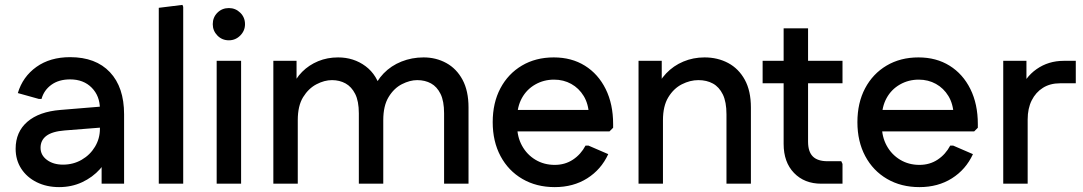

<svg xmlns="http://www.w3.org/2000/svg" viewBox="-20 -752 4432 786"><path d="M222 14Q171 14 130.5 -6Q90 -26 67 -61.5Q44 -97 44 -143Q44 -212 92 -253.5Q140 -295 228 -302L422 -318V-232L245 -218Q194 -214 170 -196Q146 -178 146 -147Q146 -117 172 -97.5Q198 -78 238 -78Q280 -78 314.5 -98Q349 -118 369 -151.5Q389 -185 389 -224V-306Q389 -359 355.5 -393Q322 -427 267 -427Q221 -427 190.5 -405Q160 -383 150 -347H139L53 -371Q73 -438 129 -478Q185 -518 267 -518Q372 -518 430 -456.5Q488 -395 488 -284V0H396V-146L432 -135Q420 -94 389.5 -60Q359 -26 316 -6Q273 14 222 14Z M630 0V-720L727 -732L730 -724V0Z M867 0V-503H967V0ZM917 -587Q889 -587 870 -606.5Q851 -626 851 -653Q851 -681 870 -700Q889 -719 917 -719Q944 -719 963.5 -700Q983 -681 983 -653Q983 -626 963.5 -606.5Q944 -587 917 -587Z M1099 0V-503H1194V-372L1174 -391Q1189 -430 1217 -458Q1245 -486 1282.5 -501.5Q1320 -517 1364 -517Q1428 -517 1476.5 -481Q1525 -445 1541 -376L1505 -377Q1520 -420 1550.5 -451.5Q1581 -483 1623.5 -500Q1666 -517 1714 -517Q1765 -517 1807 -494Q1849 -471 1873.5 -425.5Q1898 -380 1898 -312V0H1798V-288Q1798 -338 1783.5 -367.5Q1769 -397 1744.5 -410.5Q1720 -424 1688 -424Q1658 -424 1625.5 -407.5Q1593 -391 1571 -355Q1549 -319 1549 -260V0H1449V-288Q1449 -338 1434 -367.5Q1419 -397 1394.5 -410.5Q1370 -424 1339 -424Q1308 -424 1275.5 -407Q1243 -390 1221 -354.5Q1199 -319 1199 -260V0Z M2251 14Q2176 14 2118.5 -19.5Q2061 -53 2029 -113Q1997 -173 1997 -252Q1997 -331 2028.5 -390.5Q2060 -450 2116.5 -483.5Q2173 -517 2247 -517Q2320 -517 2374.5 -483Q2429 -449 2459.5 -387.5Q2490 -326 2490 -244V-229L2475 -214H2048V-302H2442L2391 -282Q2389 -327 2369.5 -359Q2350 -391 2318.5 -408.5Q2287 -426 2248 -426Q2206 -426 2171 -406Q2136 -386 2116.5 -350.5Q2097 -315 2097 -268V-238Q2097 -192 2117 -155.5Q2137 -119 2172 -98Q2207 -77 2251 -77Q2293 -77 2325.5 -98.5Q2358 -120 2377 -156H2389L2470 -121Q2441 -58 2384 -22Q2327 14 2251 14Z M2594 0V-503H2689V-368L2662 -377Q2677 -420 2707 -451.5Q2737 -483 2777.5 -500Q2818 -517 2864 -517Q2918 -517 2961 -494Q3004 -471 3029 -425.5Q3054 -380 3054 -312V0H2954V-284Q2954 -335 2939 -365.5Q2924 -396 2898.5 -410Q2873 -424 2839 -424Q2805 -424 2771.5 -407Q2738 -390 2716 -354Q2694 -318 2694 -260V0Z M3342 0Q3273 0 3230.5 -44Q3188 -88 3188 -163V-636H3288V-172Q3288 -131 3307.5 -111.5Q3327 -92 3368 -92H3424L3429 -81V0ZM3102 -411V-503H3429V-411Z M3744 14Q3669 14 3611.5 -19.5Q3554 -53 3522 -113Q3490 -173 3490 -252Q3490 -331 3521.5 -390.5Q3553 -450 3609.5 -483.5Q3666 -517 3740 -517Q3813 -517 3867.5 -483Q3922 -449 3952.5 -387.5Q3983 -326 3983 -244V-229L3968 -214H3541V-302H3935L3884 -282Q3882 -327 3862.5 -359Q3843 -391 3811.5 -408.5Q3780 -426 3741 -426Q3699 -426 3664 -406Q3629 -386 3609.5 -350.5Q3590 -315 3590 -268V-238Q3590 -192 3610 -155.5Q3630 -119 3665 -98Q3700 -77 3744 -77Q3786 -77 3818.5 -98.5Q3851 -120 3870 -156H3882L3963 -121Q3934 -58 3877 -22Q3820 14 3744 14Z M4087 0V-503H4182V-368L4155 -377Q4175 -435 4223.5 -469Q4272 -503 4335 -503H4384V-411H4319Q4279 -411 4249.5 -392.5Q4220 -374 4203.5 -341Q4187 -308 4187 -263V0Z"/></svg>

Font: Fustat SemiBold
Style: Regular
Weight: 600
Designer: Mohamed Gaber, Khaled Hosny, Laura Garcia Mut
Foundry: Kief Type Foundry, Alif Type Foundry, Hard Type Foundry
Version: Version 1.007